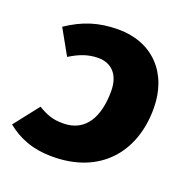

<svg xmlns="http://www.w3.org/2000/svg" viewBox="-136 -651 750 770"><g transform="rotate(20 239.0 -266.0)"><path d="M243 -551C157 -551 93 -529 26 -484L86 -377C126 -402 162 -416 206 -416C257 -416 299 -384 299 -308C299 -201 259 -121 161 -121C116 -121 92 -131 54 -153L-29 -47C20 -8 78 19 167 19C367 19 483 -111 483 -301C483 -452 388 -551 243 -551Z"/></g></svg>

Font: Fira Sans ExtraBold
Style: Italic
Weight: 800
Italic angle: -8°
Designer: bBox Type GmbH & Carrois Corporate GbR & Edenspiekermann AG
Foundry: bBox Type GmbH & Carrois Corporate GbR & Edenspiekermann AG
Version: Version 4.301;PS 004.301;hotconv 1.0.88;makeotf.lib2.5.64775